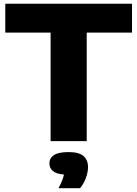

<svg xmlns="http://www.w3.org/2000/svg" viewBox="-20 -760 740 1034"><path d="M252.5 0V-584.5H8.5V-740H691V-584.5H447V0ZM295 253.5Q318.5 210 324.5 180Q282 176.5 264 160.5Q246 144.5 246 120Q246 91.5 270.5 75.2Q295 59 349.5 59Q404.5 59 429.2 80Q454 101 454 139.5Q454 168 442.2 199.2Q430.5 230.5 411 253.5Z"/></svg>

Font: Encode Sans Semi Expanded ExtraBold
Style: Regular
Weight: 800
Width: 6
Designer: Multiple Designers
Foundry: Impallari Type
Version: Version 3.000; ttfautohint (v1.8.3) -l 8 -r 50 -G 200 -x 14 